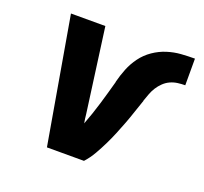

<svg xmlns="http://www.w3.org/2000/svg" viewBox="-96 -633 793 745"><g transform="rotate(20 300.0 -260.0)"><path d="M167 0 77 -520H219L266 -173Q267 -164 268 -155Q269 -146 271 -137Q289 -184 303.5 -232.5Q318 -281 331 -329V-331Q338 -359 349 -386.5Q360 -414 378 -438.5Q396 -463 421.5 -480.5Q447 -498 475.5 -507Q504 -516 532.5 -518Q561 -520 589 -520V-410Q574 -410 558.5 -408Q543 -406 528.5 -399.5Q514 -393 502 -381.5Q490 -370 481.5 -356.5Q473 -343 467.5 -328Q462 -313 457 -299V-297Q448 -272 439.5 -246Q431 -220 421.5 -195Q412 -170 401.5 -144.5Q391 -119 379 -94.5Q367 -70 353 -45.5Q339 -21 320 0Z"/></g></svg>

Font: Iosevka SS04 XBd Ex
Style: Italic
Weight: 800
Width: 7
Italic angle: -9°
Monospace: yes
Designer: Belleve Invis
Foundry: Belleve Invis
Version: Version 19.0.0; ttfautohint (v1.8.4)